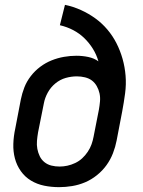

<svg xmlns="http://www.w3.org/2000/svg" viewBox="-20 -760 590 792"><path d="M224 12Q192 12 162.5 6Q133 0 108 -15Q83 -30 66 -54Q49 -78 41.5 -106.5Q34 -135 35 -166.5Q36 -198 43 -230L66 -350Q71 -375 80.5 -399.5Q90 -424 107 -446Q124 -468 146 -484.5Q168 -501 193 -511Q218 -521 244 -525.5Q270 -530 295 -530Q320 -530 344 -525Q368 -520 386 -507Q378 -535 363 -559Q348 -583 328 -602.5Q308 -622 282.5 -635.5Q257 -649 227 -656L248 -740Q282 -733 314 -718.5Q346 -704 373.5 -684Q401 -664 423 -638Q445 -612 460.5 -581.5Q476 -551 485.5 -517.5Q495 -484 498 -448Q501 -412 496 -374.5Q491 -337 484 -300L461 -180Q456 -154 446 -128Q436 -102 419.5 -79Q403 -56 380 -37.5Q357 -19 331 -8Q305 3 277.5 7.5Q250 12 224 12ZM226 -73Q242 -73 258 -76.5Q274 -80 290 -87.5Q306 -95 319 -107Q332 -119 342 -134Q352 -149 357.5 -164.5Q363 -180 366 -196L388 -308Q391 -325 392.5 -342Q394 -359 390.5 -375Q387 -391 379 -405Q371 -419 359 -428Q347 -437 330.5 -441Q314 -445 297 -445Q274 -445 251 -438.5Q228 -432 208.5 -416Q189 -400 177 -378Q165 -356 161 -334L137 -214Q134 -196 132.5 -179Q131 -162 134 -146Q137 -130 144 -115.5Q151 -101 163.5 -91Q176 -81 192 -77Q208 -73 226 -73Z"/></svg>

Font: Lode Dark Term
Style: Bold Italic
Weight: 700
Italic angle: -11°
Monospace: yes
Designer: Belleve Invis
Foundry: Belleve Invis
Version: Version 29.2.0